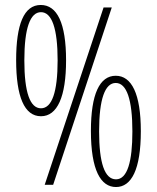

<svg xmlns="http://www.w3.org/2000/svg" viewBox="-20 -744 631 773"><path d="M144 -724C76 -724 45 -645 45 -502C45 -355 78 -276 145 -276C211 -276 246 -355 246 -501C246 -651 210 -724 144 -724ZM430 -714H397L160 0H194ZM145 -695C189 -695 212 -629 212 -501C212 -373 189 -308 145 -308C101 -308 78 -372 78 -501C78 -632 102 -695 145 -695ZM446 -439C381 -439 346 -365 346 -217C346 -58 386 9 447 9C509 9 547 -61 547 -216C547 -366 510 -439 446 -439ZM446 -410C490 -410 513 -343 513 -215C513 -94 493 -22 447 -22C401 -22 379 -89 379 -215C379 -346 403 -410 446 -410Z"/></svg>

Font: Noto Sans Thai ExtCond ExtLt
Style: Regular
Weight: 200
Width: 2
Designer: Monotype Design Team
Foundry: Monotype Imaging Inc.
Version: Version 2.002